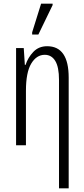

<svg xmlns="http://www.w3.org/2000/svg" viewBox="-20 -795 462 1051"><path d="M303 236V-357Q303 -428 282.5 -461.5Q262 -495 225 -495Q180 -495 151 -447Q122 -399 122 -298V0H68V-532H110L116 -440H120Q133 -480 162.5 -511Q192 -542 238 -542Q356 -542 356 -370V236ZM156 -606V-618L205 -775H268V-767L190 -606Z"/></svg>

Font: Noto Sans ExtraCondensed Light
Style: Regular
Weight: 300
Width: 2
Designer: Monotype Design Team
Foundry: Monotype Imaging Inc.
Version: Version 2.013; ttfautohint (v1.8.4.7-5d5b)